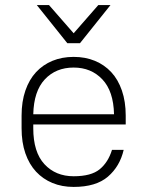

<svg xmlns="http://www.w3.org/2000/svg" viewBox="-20 -730 580 756"><path d="M270 6Q224 6 186.5 -9.5Q149 -25 122 -54Q95 -83 80 -126Q65 -169 65 -225V-275Q65 -330 80 -373.5Q95 -417 122 -446Q149 -475 186.5 -490.5Q224 -506 270 -506Q316 -506 353.5 -490.5Q391 -475 418 -446Q445 -417 460 -373.5Q475 -330 475 -275V-240H111V-225Q111 -131 155 -83.5Q199 -36 270 -36Q339 -36 372.5 -63.5Q406 -91 421 -140H467Q452 -75 405 -34.5Q358 6 270 6ZM270 -464Q200 -464 156.5 -417.5Q113 -371 111 -280H429Q427 -371 383 -417.5Q339 -464 270 -464ZM125 -710H173L270 -599L367 -710H415L295 -560H245Z"/></svg>

Font: Retni Sans Light
Style: Regular
Weight: 300
Designer: Vitaly Kuzmin
Foundry: ParaType Ltd.
Version: Version 1.00;March 2, 2019;FontCreator 11.5.0.2425 64-bit; t